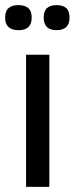

<svg xmlns="http://www.w3.org/2000/svg" viewBox="-22 -731 292 751"><path d="M80 0V-517H171V0ZM199 -613Q149 -613 149 -662Q149 -688 162 -699.5Q175 -711 199 -711Q224 -711 237 -699.5Q250 -688 250 -662Q250 -613 199 -613ZM51 -613Q-2 -613 -2 -662Q-2 -688 11.5 -699.5Q25 -711 50 -711Q75 -711 88.5 -699.5Q102 -688 102 -662Q102 -613 51 -613Z"/></svg>

Font: Bricolage Grotesque 10pt
Style: Regular
Weight: 400
Designer: Mathieu Triay
Foundry: Atelier Triay
Version: Version 1.000; ttfautohint (v1.8.4.7-5d5b);gftools[0.9.32]